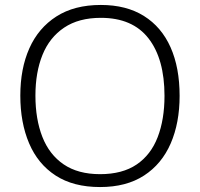

<svg xmlns="http://www.w3.org/2000/svg" viewBox="-20 -745 808 775"><path d="M705 -358Q705 -249 669 -166Q633 -83 561.5 -36.5Q490 10 384 10Q276 10 204.5 -36.5Q133 -83 97.5 -166.5Q62 -250 62 -359Q62 -468 98.5 -550Q135 -632 207.5 -678.5Q280 -725 387 -725Q490 -725 561 -680.5Q632 -636 668.5 -554Q705 -472 705 -358ZM123 -359Q123 -264 151 -192.5Q179 -121 237 -81.5Q295 -42 384 -42Q474 -42 531.5 -81Q589 -120 616.5 -191.5Q644 -263 644 -358Q644 -507 579.5 -590Q515 -673 387 -673Q298 -673 239 -633.5Q180 -594 151.5 -523.5Q123 -453 123 -359Z"/></svg>

Font: Noto Sans Bengali UI Light
Style: Regular
Weight: 300
Designer: Jelle Bosma - Monotype Design Team
Foundry: Monotype Imaging Inc.
Version: Version 2.003; ttfautohint (v1.8.4.7-5d5b)